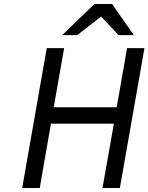

<svg xmlns="http://www.w3.org/2000/svg" viewBox="-20 -941 743 961"><path d="M91 0 214 -700H301L249 -404H564L616 -700H703L580 0H493L550 -322H235L179 0ZM291 -765 453 -921H541L650 -765H574L486 -858L366 -765Z"/></svg>

Font: Overpass
Style: Italic
Weight: 400
Italic angle: -10°
Designer: Delve Withrington, Dave Bailey, Thomas Jockin
Foundry: Delve Fonts LLC
Version: Version 4.000